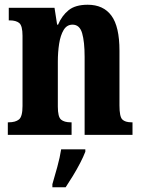

<svg xmlns="http://www.w3.org/2000/svg" viewBox="-20 -569 600 810"><path d="M13 0V-53H17Q45 -53 60 -65Q75 -77 75 -122V-418Q75 -460 61.5 -471.5Q48 -483 21 -483H17V-536H210L221 -465H225Q241 -503 269.5 -526Q298 -549 350 -549Q416 -549 450 -503Q484 -457 484 -355V-124Q484 -77 496 -65Q508 -53 535 -53H539V0H337V-329Q337 -393 326.5 -429Q316 -465 286 -465Q262 -465 248.5 -442.5Q235 -420 229.5 -384.5Q224 -349 224 -309V-119Q224 -76 237.5 -64.5Q251 -53 278 -53H282V0ZM201 208Q210 178 221.5 136Q233 94 238 61H340V71Q332 92 318 119Q304 146 287.5 173Q271 200 257 221H201Z"/></svg>

Font: Noto Serif Ethiopic ExtraCondensed ExtraBold
Style: Regular
Weight: 800
Width: 2
Designer: Monotype Design Team
Foundry: Monotype Imaging Inc.
Version: Version 2.102; ttfautohint (v1.8.4.7-5d5b)